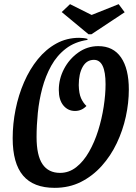

<svg xmlns="http://www.w3.org/2000/svg" viewBox="-20 -882 654 924"><path d="M243 22Q141 22 91 -37Q41 -96 41 -217Q41 -286 55 -355.5Q69 -425 96 -487Q123 -549 162 -597Q201 -645 251 -672.5Q301 -700 361 -700Q384 -700 401 -695V-690Q340 -681 297 -648Q254 -615 226.5 -565.5Q199 -516 183.5 -457.5Q168 -399 162 -338.5Q156 -278 156 -223Q156 -134 184.5 -92Q213 -50 269 -50Q312 -50 347 -77.5Q382 -105 408.5 -151.5Q435 -198 452.5 -254Q470 -310 479 -368.5Q488 -427 488 -477Q488 -594 432 -594Q397 -594 378 -560.5Q359 -527 359 -472Q360 -432 370 -409.5Q380 -387 396 -372Q373 -348 341 -348Q307 -348 285 -374.5Q263 -401 263 -449Q263 -502 288 -550Q313 -598 356.5 -629Q400 -660 453 -660Q525 -660 562.5 -605.5Q600 -551 600 -451Q600 -387 585.5 -320.5Q571 -254 542 -193Q513 -132 469.5 -83.5Q426 -35 369.5 -6.5Q313 22 243 22ZM406 -717 277 -824 317 -862 421 -810 551 -862 580 -823 420 -717Z"/></svg>

Font: Sansita Swashed
Style: Regular
Weight: 400
Designer: Pablo Cosgaya
Foundry: Omnibus-Type
Version: Version 1.003; ttfautohint (v1.8.3)